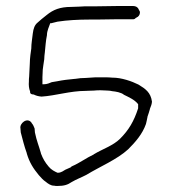

<svg xmlns="http://www.w3.org/2000/svg" viewBox="-20 -639 578 638"><path d="M48 -212 49 -199C56 -173 60 -155 69 -130V-129C78 -99 90 -80 109 -57C116 -49 124 -40 132 -35C139 -29 149 -22 159 -22H160C163 -21 167 -21 170 -21C193 -21 205 -25 218 -34C235 -44 250 -49 267 -58C313 -86 369 -109 406 -143C430 -167 453 -193 465 -227C467 -233 468 -242 470 -250V-251C473 -260 476 -268 478 -276V-277C481 -286 484 -290 485 -301C481 -332 463 -344 440 -358C418 -369 384 -381 354 -381H353C345 -382 337 -382 327 -382H296C286 -381 275 -381 265 -380C253 -380 242 -379 230 -377H229C208 -375 189 -373 170 -369L152 -366C145 -363 136 -359 126 -359H121V-383C121 -390 122 -397 122 -406V-407C123 -413 123 -415 124 -422L127 -442C127 -449 128 -457 129 -465C131 -484 132 -503 136 -522C136 -537 143 -550 147 -562H151C153 -562 165 -566 171 -567C203 -572 241 -574 276 -574H299C316 -574 351 -575 368 -575H423C427 -575 429 -577 432 -580H433L434 -581C440 -583 445 -590 445 -597C445 -601 444 -603 441 -607V-608C438 -615 431 -619 423 -619H368C351 -619 317 -618 299 -618H275C266 -618 255 -618 244 -617C235 -617 225 -616 216 -616C180 -616 157 -607 135 -589C123 -580 113 -571 105 -564C95 -556 91 -544 89 -528C87 -510 84 -494 84 -478L81 -456C80 -446 79 -437 79 -427C79 -420 78 -414 78 -407C78 -400 77 -394 77 -387V-386C76 -379 76 -373 76 -368C75 -357 76 -345 80 -335V-333C80 -329 82 -326 90 -325H92C100 -321 107 -319 118 -318C165 -321 213 -337 265 -337C273 -337 280 -338 292 -338C300 -339 307 -339 315 -339C323 -339 331 -338 338 -338C344 -338 348 -337 353 -336C364 -335 383 -332 392 -324C406 -317 427 -308 438 -294L439 -293V-279C425 -236 408 -207 379 -178C356 -155 319 -143 293 -127H292V-126C266 -114 246 -98 218 -86L215 -83C210 -81 204 -78 197 -75C192 -72 183 -65 173 -65H171C162 -69 150 -75 142 -85C130 -99 123 -111 116 -129V-130C109 -155 102 -170 96 -199L95 -212C93 -217 90 -225 86 -229C86 -230 85 -230 85 -230V-231C71 -251 44 -229 48 -212ZM197 -75V-76ZM266 -58H267ZM465 -227V-228Z"/></svg>

Font: Scribbler
Style: Lt
Weight: 300
Designer: Mew Too
Foundry: Cannot Into Space Fonts
Version: Version 1.001